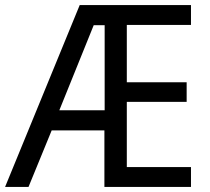

<svg xmlns="http://www.w3.org/2000/svg" viewBox="-21 -734 825 754"><path d="M729 0V-78H477V-334H712V-411H477V-636H729V-714H292L-1 0H91L182 -222H389V0ZM212 -301 347 -635H390V-301Z"/></svg>

Font: Noto Sans Bengali SemiCondensed
Style: Regular
Weight: 400
Width: 4
Designer: Jelle Bosma - Monotype Design Team
Foundry: Monotype Imaging Inc.
Version: Version 2.003